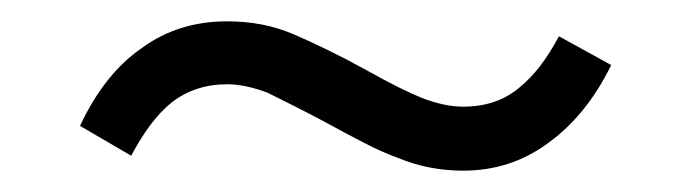

<svg xmlns="http://www.w3.org/2000/svg" viewBox="-20 -377 640 180"><path d="M553 -316Q530 -269 494 -243Q459 -217 414 -217Q382 -217 353 -229Q339 -234 321.5 -243Q304 -252 284 -263Q267 -272 254 -278.5Q241 -285 231 -290Q210 -298 193 -298Q163 -298 141 -281Q121 -265 103 -231L55 -259Q78 -308 113 -332Q147 -357 193 -357Q227 -357 255 -345Q269 -339 286.5 -330.5Q304 -322 324 -311Q356 -293 376 -285Q397 -277 414 -277Q446 -277 467 -295Q487 -311 504 -343Z"/></svg>

Font: PRinguin Sans
Style: Italic
Weight: 400
Designer: Vernon Adams
Foundry: Vernon Adams
Version: ""